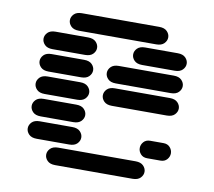

<svg xmlns="http://www.w3.org/2000/svg" viewBox="-89 -965 1178 1055"><g transform="rotate(10 500.0 -437.0)"><path d="M284.2 -13.7Q254.9 -13.7 240.2 -28.8Q225.6 -43.9 225.6 -62.5Q225.6 -81.1 240.2 -96.2Q254.9 -111.3 284.2 -111.3H715.8Q745.1 -111.3 759.8 -96.2Q774.4 -81.1 774.4 -62.5Q774.4 -43.9 759.8 -28.8Q745.1 -13.7 715.8 -13.7ZM159.2 -138.7Q129.9 -138.7 115.2 -153.8Q100.6 -168.9 100.6 -187.5Q100.6 -206.1 115.2 -221.2Q129.9 -236.3 159.2 -236.3H340.8Q370.1 -236.3 384.8 -221.2Q399.4 -206.1 399.4 -187.5Q399.4 -168.9 384.8 -153.8Q370.1 -138.7 340.8 -138.7ZM775.4 -138.7Q752 -138.7 738.8 -153.8Q725.6 -168.9 725.6 -187.5Q725.6 -206.1 738.8 -221.2Q752 -236.3 775.4 -236.3H849.6Q873 -236.3 886.2 -221.2Q899.4 -206.1 899.4 -187.5Q899.4 -168.9 886.2 -153.8Q873 -138.7 849.6 -138.7ZM159.2 -263.7Q129.9 -263.7 115.2 -278.8Q100.6 -293.9 100.6 -312.5Q100.6 -331.1 115.2 -346.2Q129.9 -361.3 159.2 -361.3H340.8Q370.1 -361.3 384.8 -346.2Q399.4 -331.1 399.4 -312.5Q399.4 -293.9 384.8 -278.8Q370.1 -263.7 340.8 -263.7ZM159.2 -388.7Q129.9 -388.7 115.2 -403.8Q100.6 -418.9 100.6 -437.5Q100.6 -456.1 115.2 -471.2Q129.9 -486.3 159.2 -486.3H340.8Q370.1 -486.3 384.8 -471.2Q399.4 -456.1 399.4 -437.5Q399.4 -418.9 384.8 -403.8Q370.1 -388.7 340.8 -388.7ZM534.2 -388.7Q504.9 -388.7 490.2 -403.8Q475.6 -418.9 475.6 -437.5Q475.6 -456.1 490.2 -471.2Q504.9 -486.3 534.2 -486.3H840.8Q870.1 -486.3 884.8 -471.2Q899.4 -456.1 899.4 -437.5Q899.4 -418.9 884.8 -403.8Q870.1 -388.7 840.8 -388.7ZM159.2 -513.7Q129.9 -513.7 115.2 -528.8Q100.6 -543.9 100.6 -562.5Q100.6 -581.1 115.2 -596.2Q129.9 -611.3 159.2 -611.3H340.8Q370.1 -611.3 384.8 -596.2Q399.4 -581.1 399.4 -562.5Q399.4 -543.9 384.8 -528.8Q370.1 -513.7 340.8 -513.7ZM534.2 -513.7Q504.9 -513.7 490.2 -528.8Q475.6 -543.9 475.6 -562.5Q475.6 -581.1 490.2 -596.2Q504.9 -611.3 534.2 -611.3H840.8Q870.1 -611.3 884.8 -596.2Q899.4 -581.1 899.4 -562.5Q899.4 -543.9 884.8 -528.8Q870.1 -513.7 840.8 -513.7ZM159.2 -638.7Q129.9 -638.7 115.2 -653.8Q100.6 -668.9 100.6 -687.5Q100.6 -706.1 115.2 -721.2Q129.9 -736.3 159.2 -736.3H340.8Q370.1 -736.3 384.8 -721.2Q399.4 -706.1 399.4 -687.5Q399.4 -668.9 384.8 -653.8Q370.1 -638.7 340.8 -638.7ZM659.2 -638.7Q629.9 -638.7 615.2 -653.8Q600.6 -668.9 600.6 -687.5Q600.6 -706.1 615.2 -721.2Q629.9 -736.3 659.2 -736.3H840.8Q870.1 -736.3 884.8 -721.2Q899.4 -706.1 899.4 -687.5Q899.4 -668.9 884.8 -653.8Q870.1 -638.7 840.8 -638.7ZM284.2 -763.7Q254.9 -763.7 240.2 -778.8Q225.6 -793.9 225.6 -812.5Q225.6 -831.1 240.2 -846.2Q254.9 -861.3 284.2 -861.3H715.8Q745.1 -861.3 759.8 -846.2Q774.4 -831.1 774.4 -812.5Q774.4 -793.9 759.8 -778.8Q745.1 -763.7 715.8 -763.7Z"/></g></svg>

Font: Sixtyfour Normal
Style: Regular
Weight: 400
Monospace: yes
Designer: Jens Kutilek
Foundry: Jens Kutilek
Version: Version 2.000